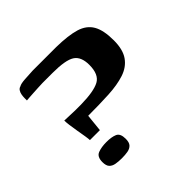

<svg xmlns="http://www.w3.org/2000/svg" viewBox="-124 -583 709 709"><g transform="rotate(-45 230.0 -229.0)"><path d="M151 -129H99Q99 -135 96.5 -151Q94 -167 90.5 -186.5Q87 -206 85 -222Q83 -238 83 -247Q95 -247 109.5 -246Q124 -245 139 -245Q154 -245 168 -245Q236 -246 265 -261.5Q294 -277 294 -327Q294 -370 269 -386Q244 -402 177 -402H124Q114 -402 100.5 -401Q87 -400 73.5 -399.5Q60 -399 50 -398Q40 -397 38 -397Q38 -401 38 -409Q38 -417 39.5 -426Q41 -435 45.5 -442Q50 -449 58 -451Q66 -456 87.5 -457.5Q109 -459 131 -460Q149 -460 170.5 -460Q192 -460 214 -460Q236 -460 254 -460Q316 -459 352.5 -448Q389 -437 405.5 -408.5Q422 -380 422 -327Q422 -279 403 -252Q384 -225 349 -213.5Q314 -202 265.5 -199.5Q217 -197 158 -197ZM74 -39Q74 -67 92.5 -74Q111 -81 137 -81Q164 -81 180 -74Q196 -67 196 -39Q196 -20 188 -11.5Q180 -3 166.5 -0.5Q153 2 135 2Q118 2 104 -0.5Q90 -3 82 -11.5Q74 -20 74 -39Z"/></g></svg>

Font: Genos Thin SemiBold
Style: Regular
Weight: 600
Version: Version 1.010